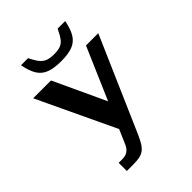

<svg xmlns="http://www.w3.org/2000/svg" viewBox="-254 -1042 1171 1171"><g transform="rotate(-45 331.5 -456.5)"><path d="M141.1 0V-70.5H173.4Q192.7 -70.5 206.8 -76.3Q220.9 -82.1 231 -93.3Q241.1 -104.6 248.2 -120.6L506.2 -717.6H612.1L347.7 -111.2Q332.8 -77.3 319.4 -55.5Q306.1 -33.8 289.9 -21.6Q273.7 -9.3 251 -4.7Q228.2 0 194.6 0ZM295 -200.9 50.7 -717.6H204.4L375.9 -348.6ZM331.7 -756.2Q271 -756.2 232.9 -770.4Q194.8 -784.7 173.3 -818.8Q151.8 -852.8 140.6 -912.6H202.1Q220.4 -874 237.4 -853.3Q254.3 -832.5 276.4 -824.7Q298.4 -816.9 331.7 -816.9Q365.4 -816.9 386.3 -824.7Q407.2 -832.5 422.9 -853.3Q438.7 -874 456.5 -912.6H521.9Q510.2 -852.8 489.1 -818.8Q467.9 -784.7 430.4 -770.4Q392.8 -756.2 331.7 -756.2Z"/></g></svg>

Font: Russolo 10pt ExtraLight
Style: Regular
Weight: 200
Designer: Micah Stupak-Hahn
Version: Version 1.000